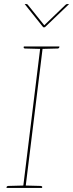

<svg xmlns="http://www.w3.org/2000/svg" viewBox="-20 -930 362 950"><path d="M94 0 180 -700H192L106 0ZM12 0 13 -5Q13 -7 15.5 -8.5Q18 -10 20 -10L97 -12V0ZM103 0 105 -12 182 -10Q184 -10 186.5 -8.5Q189 -7 189 -5L188 0ZM183 -700 180 -688 104 -690Q101 -690 99 -691.5Q97 -693 97 -695L98 -700ZM274 -700 273 -695Q273 -693 270.5 -691.5Q268 -690 266 -690L188 -688L189 -700ZM322 -910 202 -795H194L102 -910H111Q115 -910 118 -906L199 -805L304 -906Q305 -907 307.5 -908.5Q310 -910 313 -910Z"/></svg>

Font: Aleo Thin
Style: Italic
Weight: 250
Italic angle: -7°
Designer: Alessio Laiso
Foundry: Alessio Laiso
Version: Version 2.001;gftools[0.9.29]